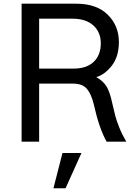

<svg xmlns="http://www.w3.org/2000/svg" viewBox="-20 -765 714 1037"><path d="M191.4 -394.5H377Q448.2 -394.5 486.3 -431.2Q524.4 -467.8 524.4 -531.2Q524.4 -590.8 484.4 -627.4Q444.3 -664.1 371.1 -664.1H191.4ZM96.7 0V-745.1H390.6Q502 -745.1 562 -685.5Q622.1 -626 622.1 -538.1Q622.1 -460 584.5 -411.1Q546.9 -362.3 500 -348.6Q539.1 -326.2 556.6 -295.9Q574.2 -265.6 585.9 -209Q596.7 -163.1 603 -138.2Q609.4 -113.3 624.5 -75.7Q639.6 -38.1 662.1 0H555.7Q515.6 -71.3 486.3 -202.1Q473.6 -255.9 449.7 -284.7Q425.8 -313.5 373 -313.5H191.4V0ZM268.6 252 317.4 61.5H419.9L334 252Z"/></svg>

Font: Gothic A1 Medium
Style: Regular
Weight: 500
Designer: HanYang I&C Co.,Ltd.
Foundry: HanYang I&C Co.,Ltd.
Version: Version 2.50